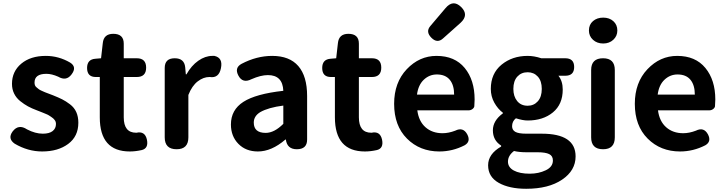

<svg xmlns="http://www.w3.org/2000/svg" viewBox="-20 -918 4461 1181"><path d="M461.9 -163.1Q461.9 -79.1 399.4 -32.7Q336.9 13.7 239.3 13.7Q151.4 13.7 70.3 -34.2Q25.4 -65.4 57.6 -109.4Q93.8 -157.2 146.5 -122.1Q197.3 -95.7 243.2 -95.7Q283.2 -95.7 303.7 -111.8Q324.2 -127.9 324.2 -155.3Q324.2 -162.1 322.3 -168.5Q320.3 -174.8 315.9 -180.2Q311.5 -185.5 307.1 -189.9Q302.7 -194.3 293.9 -199.7Q285.2 -205.1 280.3 -208.5Q275.4 -211.9 263.2 -216.8Q251 -221.7 245.6 -224.1Q240.2 -226.6 226.1 -231.9Q211.9 -237.3 207 -239.3Q175.8 -251 152.3 -263.7Q128.9 -276.4 104.5 -295.9Q80.1 -315.4 66.9 -342.3Q53.7 -369.1 53.7 -402.3Q53.7 -478.5 110.8 -526.4Q168 -574.2 261.7 -574.2Q340.8 -574.2 411.1 -533.2Q455.1 -505.9 419.9 -460Q387.7 -417 337.9 -446.3Q297.9 -463.9 265.6 -463.9Q192.4 -463.9 192.4 -410.2Q192.4 -401.4 194.8 -394Q197.3 -386.7 205.1 -380.4Q212.9 -374 218.3 -369.6Q223.6 -365.2 236.8 -359.4Q250 -353.5 256.8 -350.6Q263.7 -347.7 281.2 -341.3Q298.8 -335 305.7 -332Q339.8 -318.4 362.3 -307.1Q384.8 -295.9 410.6 -276.4Q436.5 -256.8 449.2 -228.5Q461.9 -200.2 461.9 -163.1Z M741.2 -444.3V-196.3Q741.2 -101.6 817.4 -101.6H819.3Q872.1 -113.3 883.8 -58.6Q894.5 -5.9 852.5 4.9Q813.5 13.7 778.3 13.7Q593.8 13.7 593.8 -196.3V-444.3H569.3Q515.6 -444.3 515.6 -500Q515.6 -552.7 566.4 -556.6L601.6 -559.6L612.3 -653.3Q618.2 -710 676.8 -710Q741.2 -710 741.2 -649.4V-559.6H821.3Q878.9 -559.6 878.9 -502Q878.9 -444.3 821.3 -444.3Z M993.2 -73.2V-500Q993.2 -559.6 1054.7 -559.6Q1113.3 -559.6 1119.1 -504.9L1123 -460.9H1127Q1157.2 -514.6 1199.7 -544.4Q1242.2 -574.2 1286.1 -574.2H1298.8Q1352.5 -562.5 1338.9 -498Q1326.2 -435.5 1270.5 -444.3H1267.6Q1231.4 -444.3 1196.3 -417.5Q1161.1 -390.6 1138.7 -334V-73.2Q1138.7 0 1066.4 0Q993.2 0 993.2 -73.2Z M1805.7 0Q1746.1 0 1738.3 -59.6H1735.4Q1650.4 13.7 1566.4 13.7Q1492.2 13.7 1446.3 -33.2Q1400.4 -80.1 1400.4 -152.3Q1400.4 -242.2 1477.1 -291.5Q1553.7 -340.8 1722.7 -359.4Q1718.8 -456.1 1627.9 -456.1Q1584 -456.1 1526.4 -430.7Q1472.7 -403.3 1446.3 -453.1Q1420.9 -501 1465.8 -525.4Q1558.6 -574.2 1654.3 -574.2Q1760.7 -574.2 1814.9 -511.7Q1869.1 -449.2 1869.1 -327.1V-59.6Q1869.1 0 1805.7 0ZM1581.1 -228.5Q1541 -204.1 1541 -164.1Q1541 -100.6 1614.3 -100.6Q1667 -100.6 1722.7 -156.2V-268.6Q1630.9 -256.8 1581.1 -228.5Z M2187.5 -444.3V-196.3Q2187.5 -101.6 2263.7 -101.6H2265.6Q2318.4 -113.3 2330.1 -58.6Q2340.8 -5.9 2298.8 4.9Q2259.8 13.7 2224.6 13.7Q2040 13.7 2040 -196.3V-444.3H2015.6Q1961.9 -444.3 1961.9 -500Q1961.9 -552.7 2012.7 -556.6L2047.9 -559.6L2058.6 -653.3Q2064.5 -710 2123 -710Q2187.5 -710 2187.5 -649.4V-559.6H2267.6Q2325.2 -559.6 2325.2 -502Q2325.2 -444.3 2267.6 -444.3Z M2862.3 -239.3H2546.9Q2555.7 -171.9 2597.2 -135.3Q2638.7 -98.6 2702.1 -98.6Q2739.3 -98.6 2780.3 -114.3Q2829.1 -138.7 2854.5 -90.8Q2877 -46.9 2837.9 -24.4Q2763.7 13.7 2682.6 13.7Q2562.5 13.7 2483.4 -65.4Q2404.3 -144.5 2404.3 -279.3Q2404.3 -410.2 2481.9 -492.2Q2559.6 -574.2 2665 -574.2Q2777.3 -574.2 2838.4 -500Q2899.4 -425.8 2899.4 -305.7Q2899.4 -287.1 2897.5 -263.7Q2895.5 -253.9 2885.3 -246.6Q2875 -239.3 2862.3 -239.3ZM2544.9 -335.9H2773.4Q2773.4 -394.5 2746.6 -427.2Q2719.7 -460 2667 -460Q2621.1 -460 2586.9 -427.7Q2552.7 -395.5 2544.9 -335.9ZM2627 -757.8Q2690.4 -832 2719.7 -867.2Q2766.6 -923.8 2816.4 -875Q2866.2 -826.2 2812.5 -777.3L2705.1 -681.6Q2669.9 -649.4 2633.8 -685.5Q2596.7 -722.7 2627 -757.8Z M3309.6 -559.6H3457Q3511.7 -559.6 3511.7 -505.9Q3511.7 -452.1 3457 -452.1H3415Q3441.4 -418.9 3441.4 -367.2Q3441.4 -276.4 3380.9 -226.6Q3320.3 -176.8 3225.6 -176.8Q3196.3 -176.8 3153.3 -190.4Q3129.9 -171.9 3129.9 -141.6Q3129.9 -118.2 3149.9 -106.9Q3169.9 -95.7 3217.8 -95.7H3312.5Q3520.5 -95.7 3520.5 43.9Q3520.5 130.9 3437.5 187Q3354.5 243.2 3216.8 243.2Q3112.3 243.2 3047.4 206.5Q2982.4 169.9 2982.4 98.6Q2982.4 29.3 3062.5 -16.6V-22.5Q3011.7 -54.7 3011.7 -116.2Q3011.7 -175.8 3073.2 -220.7V-224.6Q3042 -248 3020.5 -286.6Q2999 -325.2 2999 -371.1Q2999 -465.8 3064.9 -520Q3130.9 -574.2 3225.6 -574.2Q3265.6 -574.2 3309.6 -559.6ZM3137.7 -371.1Q3137.7 -325.2 3161.1 -296.4Q3184.6 -267.6 3225.6 -267.6Q3263.7 -267.6 3288.1 -294.9Q3312.5 -322.3 3312.5 -371.1Q3312.5 -419.9 3288.1 -446.8Q3263.7 -473.6 3225.6 -473.6Q3186.5 -473.6 3162.1 -446.8Q3137.7 -419.9 3137.7 -371.1ZM3238.3 150.4Q3293 150.4 3336.9 129.4Q3380.9 108.4 3380.9 69.3Q3380.9 41 3357.9 29.8Q3335 18.6 3287.1 18.6H3219.7Q3172.9 18.6 3141.6 10.7Q3104.5 39.1 3104.5 76.2Q3104.5 111.3 3140.6 130.9Q3176.8 150.4 3238.3 150.4Z M3761.7 -487.3V-73.2Q3761.7 0 3689.5 0Q3616.2 0 3616.2 -73.2V-487.3Q3616.2 -559.6 3689.5 -559.6Q3761.7 -559.6 3761.7 -487.3ZM3602.5 -730.5Q3602.5 -766.6 3627.4 -788.1Q3652.3 -809.6 3690.4 -809.6Q3728.5 -809.6 3752.9 -787.6Q3777.3 -765.6 3777.3 -730.5Q3777.3 -696.3 3752.4 -673.3Q3727.5 -650.4 3690.4 -650.4Q3652.3 -650.4 3627.4 -673.3Q3602.5 -696.3 3602.5 -730.5Z M4342.8 -239.3H4027.3Q4036.1 -171.9 4077.6 -135.3Q4119.1 -98.6 4182.6 -98.6Q4219.7 -98.6 4260.7 -114.3Q4309.6 -138.7 4335 -90.8Q4357.4 -46.9 4318.4 -24.4Q4244.1 13.7 4163.1 13.7Q4043 13.7 3963.9 -65.4Q3884.8 -144.5 3884.8 -279.3Q3884.8 -410.2 3962.4 -492.2Q4040 -574.2 4145.5 -574.2Q4257.8 -574.2 4318.8 -500Q4379.9 -425.8 4379.9 -305.7Q4379.9 -287.1 4377.9 -263.7Q4376 -253.9 4365.7 -246.6Q4355.5 -239.3 4342.8 -239.3ZM4025.4 -335.9H4253.9Q4253.9 -394.5 4227.1 -427.2Q4200.2 -460 4147.5 -460Q4101.6 -460 4067.4 -427.7Q4033.2 -395.5 4025.4 -335.9Z"/></svg>

Font: GenSenMaruGothic TW TTF Bold
Style: Regular
Weight: 700
Version: Version 1.301